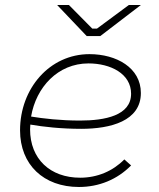

<svg xmlns="http://www.w3.org/2000/svg" viewBox="-20 -740 636 766"><path d="M295 6C375 6 448 -24 503 -80L476 -104C431 -58 369 -31 300 -31C180 -31 100 -106 100 -224L101 -243C153 -234 224 -226 304 -226C421 -226 542 -257 542 -369C542 -470 444 -524 337 -524C178 -524 60 -387 60 -220C60 -83 154 6 295 6ZM326 -596H380L542 -720H494L367 -626H348L255 -720H208ZM104 -275C124 -392 211 -487 333 -487C421 -487 503 -446 503 -366C503 -279 399 -259 299 -259C222 -259 153 -267 104 -275Z"/></svg>

Font: Fixel Display ExtraLight
Style: Italic
Weight: 200
Italic angle: -10°
Designer: AlfaBravo + MacPaw
Foundry: Kyrylo Tkachov, Marchela Mozhyna, Serhii Makarenko, Maria Weinstein, Zakhar Kryvoshyya
Version: Version 1.210;Glyphs 3.2 (3217)